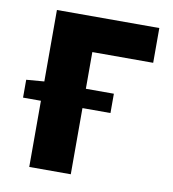

<svg xmlns="http://www.w3.org/2000/svg" viewBox="-75 -717 707 783"><g transform="rotate(10 278.0 -325.0)"><path d="M24 -274H98V0H270V-274H386V-354H270V-506H522V-650H98V-354L24 -348Z"/></g></svg>

Font: Giro Sans Black
Style: Regular
Weight: 900
Designer: Paul D. Hunt
Foundry: Adobe Systems Incorporated
Version: Version 1.000;PS 1.0;hotconv 1.0.88;makeotf.lib2.5.647800